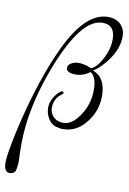

<svg xmlns="http://www.w3.org/2000/svg" viewBox="-132 -777 792 1177"><g transform="rotate(10 264.5 -188.5)"><path d="M546 -563Q532 -502 483 -441Q440 -389 408 -373Q490 -343 490 -227Q490 -137 435 -66Q377 13 289 13Q266 13 240 5Q213 -5 195 -35Q177 -65 177 -101Q177 -122 185 -144Q200 -178 222 -199Q239 -216 245 -214Q262 -210 250 -198Q243 -193 229 -181Q205 -156 201 -123Q194 -83 217.5 -54Q241 -25 285 -25Q339 -25 386.5 -96.5Q434 -168 434 -256Q434 -338 395 -361Q352 -327 297 -330Q244 -334 249 -366Q250 -379 266.5 -390Q283 -401 307 -403Q343 -406 395 -384Q431 -400 462 -460Q494 -521 494 -581Q494 -671 416 -671Q284 -671 159 -351Q69 -120 56 88Q53 143 55 209Q58 260 56 275Q53 307 47 319Q37 336 9 335Q-22 331 -22 274Q-22 248 -15 207Q4 94 33 -18Q94 -260 174 -439Q288 -696 425 -711Q481 -717 516 -689Q551 -661 551 -606Q551 -588 546 -563Z"/></g></svg>

Font: GFS Solomos
Style: Regular
Weight: 400
Designer: George D. Matthiopoulos
Foundry: George D. Matthiopoulos
Version: Version 1.000